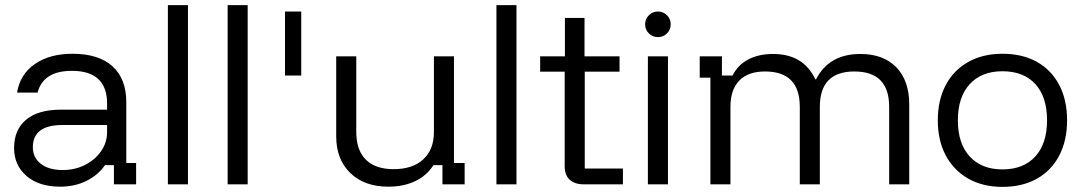

<svg xmlns="http://www.w3.org/2000/svg" viewBox="-20 -720 4232 750"><path d="M215 9.2Q131.7 9.2 83.3 -32.9Q35 -75 35 -141.7Q35 -213.3 82.1 -252.5Q129.2 -291.7 218.3 -291.7H398.3V-315Q398.3 -443.3 260.8 -443.3Q149.2 -443.3 126.7 -358.3H46.7Q58.3 -430 116.3 -470Q174.2 -510 263.3 -510Q365 -510 419.2 -461.2Q473.3 -412.5 473.3 -320.8V-83.3H511.7V0H425V-75H390Q364.2 -36.7 318.3 -13.8Q272.5 9.2 215 9.2ZM225 -55.8Q272.5 -55.8 312.1 -75.8Q351.7 -95.8 375 -129.6Q398.3 -163.3 398.3 -204.2V-231.7H224.2Q108.3 -231.7 108.3 -145Q108.3 -104.2 139.6 -80Q170.8 -55.8 225 -55.8Z M635.8 0V-700H714.2V0Z M869.2 0V-700H947.5V0Z M1093.3 -425V-675H1156.7V-425Z M1496.7 9.2Q1403.3 9.2 1348.3 -44.2Q1293.3 -97.5 1293.3 -187.5V-500H1371.7V-204.2Q1371.7 -133.3 1409.2 -96.2Q1446.7 -59.2 1517.5 -59.2Q1591.7 -59.2 1633.3 -97.5Q1675 -135.8 1675 -204.2V-500H1753.3V-83.3H1795V0H1708.3V-75H1673.3Q1647.5 -34.2 1602.1 -12.5Q1556.7 9.2 1496.7 9.2Z M1919.2 0V-700H1997.5V0Z M2260 0Q2225 0 2205.4 -17.9Q2185.8 -35.8 2185.8 -71.7V-440H2090V-500H2186.7V-650H2263.3V-500H2400V-440H2264.2V-61.7H2413.3V0Z M2510.8 0V-500H2589.2V0ZM2550 -575Q2529.2 -575 2514.6 -589.6Q2500 -604.2 2500 -625Q2500 -645.8 2514.6 -660.4Q2529.2 -675 2550 -675Q2570.8 -675 2585.4 -660.4Q2600 -645.8 2600 -625Q2600 -604.2 2585.4 -589.6Q2570.8 -575 2550 -575Z M2755 0V-416.7H2713.3V-500H2800V-425H2841.7Q2861.7 -465.8 2902.5 -487.5Q2943.3 -509.2 3000 -509.2Q3058.3 -509.2 3099.6 -485Q3140.8 -460.8 3165 -410H3167.5Q3218.3 -509.2 3340.8 -509.2Q3430.8 -509.2 3481.3 -457.1Q3531.7 -405 3531.7 -312.5V0H3453.3V-302.5Q3453.3 -440.8 3317.5 -440.8Q3182.5 -440.8 3182.5 -302.5V0H3104.2V-302.5Q3104.2 -440.8 2968.3 -440.8Q2902.5 -440.8 2867.9 -405.4Q2833.3 -370 2833.3 -302.5V0Z M3895.8 10Q3819.2 10 3762.5 -22.1Q3705.8 -54.2 3674.6 -112.5Q3643.3 -170.8 3643.3 -250Q3643.3 -329.2 3674.2 -387.5Q3705 -445.8 3762.1 -477.9Q3819.2 -510 3895.8 -510Q3974.2 -510 4030.4 -478.3Q4086.7 -446.7 4117.5 -388.3Q4148.3 -330 4148.3 -250Q4148.3 -170.8 4117.5 -112.1Q4086.7 -53.3 4030 -21.7Q3973.3 10 3895.8 10ZM3895.8 -58.3Q3978.3 -58.3 4024.2 -108.8Q4070 -159.2 4070 -250Q4070 -341.7 4024.2 -391.7Q3978.3 -441.7 3895.8 -441.7Q3814.2 -441.7 3767.9 -391.2Q3721.7 -340.8 3721.7 -250Q3721.7 -159.2 3767.9 -108.8Q3814.2 -58.3 3895.8 -58.3Z"/></svg>

Font: Funnel Display Light Light
Style: Regular
Weight: 300
Version: Version 1.000